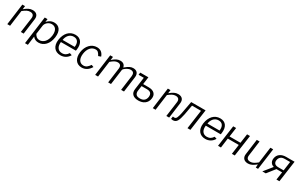

<svg xmlns="http://www.w3.org/2000/svg" viewBox="265 -2267 6459 4159"><g transform="rotate(30 3494.0 -187.5)"><path d="M126 0 179 -398C248 -452 294 -481 354 -481C426 -481 455 -440 446 -372L395 0H466L518 -390C530 -479 484 -540 384 -540C312 -540 259 -508 183 -446L194 -530H127L56 0Z M666 165 695 -57C734 -7 783 10 838 10C971 10 1075 -97 1099 -274C1123 -453 1043 -540 923 -540C825 -540 770 -478 747 -453L757 -530H687L594 165ZM829 -47C774 -47 735 -78 706 -133L735 -349C743 -415 810 -483 894 -483C978 -483 1045 -421 1026 -271C1005 -126 926 -47 829 -47Z M1630 -245 1636 -278C1658 -440 1590 -540 1452 -540C1308 -540 1208 -431 1184 -260C1161 -89 1248 10 1387 10C1475 10 1554 -31 1601 -115L1543 -134C1509 -80 1465 -47 1395 -47C1284 -47 1242 -136 1256 -245ZM1265 -303C1276 -393 1335 -485 1443 -485C1544 -485 1582 -407 1567 -303Z M1993 -540C1854 -540 1748 -426 1726 -263C1704 -101 1779 10 1919 10C2014 10 2088 -44 2137 -128L2081 -150C2036 -85 1996 -47 1931 -47C1830 -47 1779 -133 1797 -265C1814 -395 1888 -483 1989 -483C2047 -483 2071 -450 2106 -385L2169 -407C2143 -483 2091 -540 1993 -540Z M2326 0 2379 -397C2444 -452 2488 -481 2545 -481C2611 -481 2637 -440 2629 -372L2579 0H2650L2701 -378C2703 -390 2707 -397 2717 -408C2751 -440 2808 -481 2869 -481C2936 -481 2961 -440 2953 -372L2903 0H2975L3027 -389C3038 -480 2994 -540 2900 -540C2843 -540 2798 -522 2701 -442C2692 -501 2651 -540 2576 -540C2511 -540 2456 -512 2383 -446L2394 -530H2325L2254 0Z M3157 -168C3149 -110 3159 -67 3191 -34C3222 -2 3271 15 3339 15C3458 15 3556 -45 3573 -169C3581 -223 3570 -266 3539 -298C3508 -330 3459 -347 3391 -347H3254L3279 -531H3076L3067 -472H3198ZM3228 -165 3246 -292H3379C3429 -292 3462 -280 3480 -257C3498 -233 3503 -203 3499 -167C3486 -82 3433 -41 3348 -41C3298 -41 3265 -53 3248 -76C3230 -100 3224 -130 3228 -165Z M3765 0 3818 -398C3887 -452 3933 -481 3993 -481C4065 -481 4094 -440 4085 -372L4034 0H4105L4157 -390C4169 -479 4123 -540 4023 -540C3951 -540 3898 -508 3822 -446L3833 -530H3766L3695 0Z M4404 -472H4629L4563 0H4636L4710 -530H4350L4294 -229C4283 -176 4273 -134 4259 -103C4247 -71 4228 -56 4200 -56C4183 -56 4174 -58 4164 -62L4154 0C4167 7 4181 10 4200 10C4247 10 4281 -10 4303 -48C4325 -86 4343 -144 4359 -225Z M5253 -245 5259 -278C5281 -440 5213 -540 5075 -540C4931 -540 4831 -431 4807 -260C4784 -89 4871 10 5010 10C5098 10 5177 -31 5224 -115L5166 -134C5132 -80 5088 -47 5018 -47C4907 -47 4865 -136 4879 -245ZM4888 -303C4899 -393 4958 -485 5066 -485C5167 -485 5205 -407 5190 -303Z M5401 -530 5327 0H5400L5432 -241H5707L5674 0H5746L5821 -530H5748L5715 -300H5442L5474 -530Z M6076 9H6079C6146 9 6202 -23 6276 -83L6271 -1H6328L6400 -531H6330L6276 -133C6207 -78 6163 -49 6102 -49C6028 -49 6001 -91 6011 -160L6060 -531H5990L5938 -143C5926 -51 5978 8 6076 9Z M6521 0 6675 -196H6817L6788 0H6862L6936 -530H6724C6615 -530 6520 -479 6504 -364C6497 -316 6507 -278 6533 -249C6549 -229 6572 -215 6602 -207L6435 0ZM6695 -250C6647 -250 6615 -261 6597 -282C6580 -303 6572 -330 6578 -363C6583 -396 6596 -424 6620 -445C6642 -467 6677 -477 6726 -477H6855L6824 -250Z"/></g></svg>

Font: Cheyenne Sans Light
Style: Italic
Weight: 300
Italic angle: -8.13011°
Designer: The Public Sans project authors (U.S. Web Design System), Libre Franklin designed by Pablo Impallari and Rodrigo Fuenzal
Foundry: The Cheyenne Sans Project Authors
Version: Version 2.007